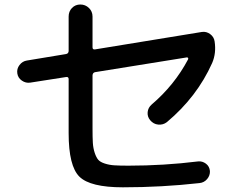

<svg xmlns="http://www.w3.org/2000/svg" viewBox="-20 -800 1040 840"><path d="M112.3 -438.5Q92.8 -435.5 75.7 -447.3Q58.6 -459 55.7 -479Q52.7 -499 65.4 -515.6Q78.1 -532.2 97.7 -535.2L268.6 -563.5Q279.3 -565.4 280.3 -576.2V-727.5Q280.3 -750 294.9 -765.1Q309.6 -780.3 331.5 -780.3Q353.5 -780.3 369.1 -765.1Q384.8 -750 384.8 -727.5V-592.8Q384.8 -582 396.5 -584L863.3 -660.2Q882.8 -663.1 899.4 -650.9Q916 -638.7 918.9 -619.1Q926.8 -567.4 908.2 -524.4Q841.8 -376 710 -265.6Q693.4 -252.9 672.4 -254.9Q651.4 -256.8 636.7 -274.4Q624 -290 626 -309.6Q627.9 -329.1 643.6 -342.8Q743.2 -427.7 802.7 -540Q804.7 -543 802.7 -546.4Q800.8 -549.8 796.9 -548.8L396.5 -484.4Q385.7 -482.4 384.8 -470.7V-238.3Q384.8 -198.2 386.2 -174.8Q387.7 -151.4 394.5 -130.9Q401.4 -110.4 410.2 -100.6Q418.9 -90.8 438.5 -84.5Q458 -78.1 480.5 -76.7Q502.9 -75.2 542 -75.2Q696.3 -75.2 846.7 -93.8Q865.2 -95.7 880.9 -84Q896.5 -72.3 898.4 -51.8Q899.4 -32.2 886.2 -16.6Q873 -1 852.5 1Q687.5 19.5 517.6 19.5Q375 19.5 327.6 -26.9Q280.3 -73.2 280.3 -217.8V-454.1Q280.3 -464.8 268.6 -462.9Z"/></svg>

Font: Rounded-X Mgen+ 1m medium
Style: Regular
Weight: 500
Designer: [Source Han Sans]
Ryoko NISHIZUKA  (kana & ideographs); Paul D. Hunt (Latin, Greek & Cyrillic); Wenlong ZHANG  (bopomofo
Version: Version 1.059.20150602